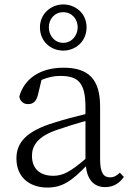

<svg xmlns="http://www.w3.org/2000/svg" viewBox="-20 -831 589 865"><path d="M454 12C487 12 516 -2 538 -34L520 -53C505 -39 493 -32 476 -32C448 -32 431 -50 431 -113V-351C431 -476 377 -526 266 -526C162 -526 89 -477 67 -396C71 -375 84 -362 107 -362C130 -362 144 -375 151 -404L167 -471C196 -483 223 -489 251 -489C330 -489 365 -461 365 -349V-317C320 -306 273 -294 226 -279C96 -240 54 -187 54 -117C54 -31 115 14 193 14C262 14 304 -17 367 -82C373 -23 402 12 454 12ZM265 -638C225 -638 200 -672 200 -708C200 -744 225 -776 265 -776C305 -776 330 -744 330 -708C330 -672 304 -638 265 -638ZM265 -603C319 -603 370 -643 370 -708C370 -772 319 -811 265 -811C211 -811 160 -770 160 -708C160 -642 211 -603 265 -603ZM124 -129C124 -174 149 -217 240 -247C280 -261 323 -274 365 -286V-115C298 -58 264 -39 220 -39C162 -39 124 -69 124 -129Z"/></svg>

Font: Kiri Minchoo Light
Style: Regular
Weight: 300
Designer: Ryoko NISHIZUKA 西塚涼子 (kana & ideographs); Frank Grießhammer (Latin, Greek & Cyrillic);
akenotsuki.com/eyeben/fonts/ (U+
Foundry: Adobe
akenotsuki.com/eyeben/fonts/
Version: Version 4.002;hotconv 1.0.119;makeotfexe 2.5.65604